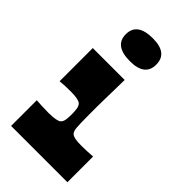

<svg xmlns="http://www.w3.org/2000/svg" viewBox="-223 -785 851 851"><g transform="rotate(45 202.0 -359.5)"><path d="M30 0V-161Q47 -160 64.5 -159Q82 -158 104 -158Q132 -158 148 -161Q164 -164 170 -169Q175 -173 178 -179.5Q181 -186 182 -193.5Q183 -201 183.5 -209Q184 -217 184 -225Q184 -233 183.5 -241.5Q183 -250 182 -258Q181 -266 178 -273Q175 -280 170 -284Q164 -289 149.5 -292Q135 -295 113 -295Q93 -295 77 -294.5Q61 -294 42 -292V-500H242Q241 -446 240.5 -415Q240 -384 239.5 -365Q239 -346 239 -328Q239 -310 239 -283Q239 -253 239.5 -233Q240 -213 241 -200.5Q242 -188 245 -180.5Q248 -173 253 -169Q259 -164 272.5 -161Q286 -158 314 -158Q332 -158 349.5 -159Q367 -160 383 -161V0ZM200 -575Q102 -575 102 -647Q102 -719 200 -719Q293 -719 293 -647Q293 -575 200 -575Z"/></g></svg>

Font: Ojuju ExtraLight ExtraBold
Style: Regular
Weight: 800
Version: Version 1.000